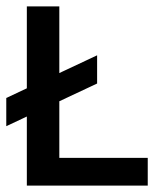

<svg xmlns="http://www.w3.org/2000/svg" viewBox="-21 -583 512 603"><path d="M-1.3 -186.7V-275.3L284 -409.3V-320.7ZM63.3 -5V-563H165.3V-5ZM63.3 0V-87.3H443V0Z"/></svg>

Font: Darker Grotesque Light
Style: Regular
Weight: 300
Designer: Gabriel Lam
Foundry: TypeRant
Version: Version 1.000;gftools[0.9.28]